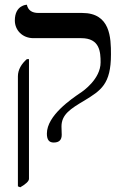

<svg xmlns="http://www.w3.org/2000/svg" viewBox="-20 -575 537 815"><path d="M241 -38C241 -89 279 -113 338 -148C408 -191 451 -217 451 -344C451 -414 449 -520 329 -520H143C115 -520 99 -532 94 -555C94 -555 43 -554 43 -488C43 -447 75 -413 122 -413H325C404 -413 407 -354 407 -310C407 -240 333 -188 320 -180C285 -156 179 -85 179 -8C179 18 188 30 208 30C231 30 242 19 242 -3C242 -17 241 -31 241 -38ZM66 220C88 207 103 195 103 184V-324H94C71 -304 56 -279 56 -251V216Z"/></svg>

Font: Libertinus Serif Display
Style: Regular
Weight: 400
Designer: Philipp H. Poll, Khaled Hosny
Foundry: Caleb Maclennan
Version: Version 7.050;RELEASE